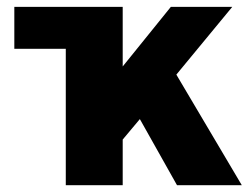

<svg xmlns="http://www.w3.org/2000/svg" viewBox="-20 -543 733 563"><path d="M22 -399.9V-522.9H339.8V-348.1L481 -522.9H661.1L497.1 -324.2L689 0H499L390.1 -193.8L339.8 -133.8V0H172.9V-399.9Z"/></svg>

Font: LT Superior Black
Style: Regular
Weight: 900
Designer: Daniel Lyons
Foundry: LyonsType
Version: Version 2.005